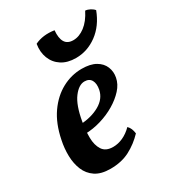

<svg xmlns="http://www.w3.org/2000/svg" viewBox="-172 -795 820 904"><g transform="rotate(-30 238.5 -343.5)"><path d="M163 9Q112 9 81.5 -11.5Q51 -32 37 -66Q23 -100 22 -141.5Q21 -183 30 -225Q46 -305 83.5 -358.5Q121 -412 172 -439.5Q223 -467 279 -467Q326 -467 354.5 -450.5Q383 -434 394 -407Q405 -380 399 -350Q393 -318 368 -290.5Q343 -263 307 -241.5Q271 -220 228 -207Q185 -194 141 -193L144 -243Q205 -246 249 -271Q293 -296 302 -340Q308 -371 297.5 -390Q287 -409 261 -409Q230 -409 201 -370.5Q172 -332 158 -251Q150 -207 150.5 -166.5Q151 -126 168 -100Q185 -74 225 -74Q252 -74 278.5 -86Q305 -98 329 -122Q338 -113 342.5 -102Q347 -91 349 -76Q313 -38 268 -14.5Q223 9 163 9ZM283 -524Q237 -524 206 -544Q175 -564 161.5 -598.5Q148 -633 155 -675Q200 -697 260 -688Q256 -647 269 -625Q282 -603 314 -603Q346 -603 377 -626.5Q408 -650 431 -696Q444 -695 457 -688Q470 -681 477 -672Q450 -601 397.5 -562.5Q345 -524 283 -524Z"/></g></svg>

Font: Vollkorn SemiBold
Style: Italic
Weight: 600
Italic angle: -11°
Designer: Friedrich Althausen
Foundry: Friedrich Althausen
Version: Version 5.000